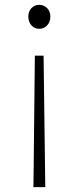

<svg xmlns="http://www.w3.org/2000/svg" viewBox="-20 -563 325 793"><path d="M119 133 124 -333H160L166 133L167 210H118ZM97 -495Q97 -516 110 -529.5Q123 -543 142 -543Q161 -543 174.5 -529.5Q188 -516 188 -495Q188 -472 174.5 -458Q161 -444 142 -444Q123 -444 110 -458Q97 -472 97 -495Z"/></svg>

Font: Merged Yaku Han JP ExtraLight
Style: Regular
Weight: 250
Designer: Ryoko NISHIZUKA 西塚涼子 (kana, bopomofo & ideographs); Paul D. Hunt (Latin, Greek & Cyrillic); Sandoll Communications 산돌커뮤니
Foundry: Adobe
Version: Version 2.004